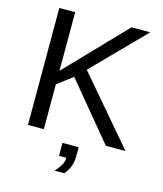

<svg xmlns="http://www.w3.org/2000/svg" viewBox="-130 -783 926 1091"><g transform="rotate(15 333.5 -238.0)"><path d="M175.3 -263.7V0H82V-688H175.3V-343.3L506.8 -688H616.7L323.7 -389.2L655.8 0H540L265.1 -332ZM393.1 94.2Q393.1 136.7 382.3 162.8Q371.6 189 352.1 211.9H294.9Q316.9 188.5 328.9 167.5Q340.8 146.5 340.8 124H297.9V47.9H393.1Z"/></g></svg>

Font: Arimo Nerd Font
Style: Regular
Weight: 400
Designer: Steve Matteson
Foundry: Monotype Imaging Inc.
Version: Version 1.33;Nerd Fonts 3.2.1